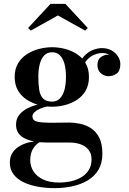

<svg xmlns="http://www.w3.org/2000/svg" viewBox="-20 -714 668 994"><path d="M264 260Q217.5 260 175.8 252.5Q134 245 101.2 229Q68.5 213 49.8 188Q31 163 31 128Q31 95.5 46.5 74Q62 52.5 85.5 40Q109 27.5 132.8 22.5Q156.5 17.5 173.5 17.5H193.5Q166.5 30.5 151.5 55.2Q136.5 80 136.5 115Q136.5 147 153.5 173.5Q170.5 200 204 215.5Q237.5 231 286 231Q320 231 350.2 223.8Q380.5 216.5 404 201.8Q427.5 187 440.8 164.2Q454 141.5 454 111Q454 82 439.2 62.8Q424.5 43.5 399 33.8Q373.5 24 341 24Q330.5 24 306.5 24Q282.5 24 258.8 24Q235 24 224 24Q151 24 107 2Q63 -20 63 -69Q63 -99 80.2 -120.2Q97.5 -141.5 126.2 -155.2Q155 -169 190 -175.8Q225 -182.5 260.5 -182.5L259 -167Q244 -167 225 -163Q206 -159 188.5 -151.8Q171 -144.5 159.5 -134.2Q148 -124 148 -112Q148 -89.5 173.5 -84Q199 -78.5 240 -78.5Q257.5 -78.5 274.2 -78.8Q291 -79 307 -79.2Q323 -79.5 337 -79.5Q365 -79.5 395.2 -73.2Q425.5 -67 451.8 -49.8Q478 -32.5 494 -0.8Q510 31 510 82Q510 130.5 489.8 164.8Q469.5 199 434.5 219.8Q399.5 240.5 355.5 250.2Q311.5 260 264 260ZM250 -161.5Q216.5 -161.5 182.5 -170.2Q148.5 -179 119.8 -197.2Q91 -215.5 73.5 -244.8Q56 -274 56 -315.5Q56 -357 73.5 -386.2Q91 -415.5 119.8 -433.8Q148.5 -452 182.5 -460.8Q216.5 -469.5 250 -469.5Q283 -469.5 316.8 -460.8Q350.5 -452 378.5 -433.8Q406.5 -415.5 423.5 -386.2Q440.5 -357 440.5 -315.5Q440.5 -274 423.5 -244.8Q406.5 -215.5 378.5 -197.2Q350.5 -179 316.8 -170.2Q283 -161.5 250 -161.5ZM250 -188Q274 -188 290 -204.2Q306 -220.5 313.8 -249.2Q321.5 -278 321.5 -315.5Q321.5 -355 313.8 -383.5Q306 -412 290 -427.8Q274 -443.5 250 -443.5Q225.5 -443.5 209.8 -427.8Q194 -412 186.2 -383.5Q178.5 -355 178.5 -315.5Q178.5 -278 183 -249.2Q187.5 -220.5 202.8 -204.2Q218 -188 250 -188ZM542.5 -319.5Q520.5 -319.5 502.5 -334.5Q484.5 -349.5 484.5 -377.5Q484.5 -406 502.8 -418.8Q521 -431.5 542.5 -431.5Q563 -431.5 582.5 -418.8Q602 -406 602 -382H576Q576 -404.5 558 -422Q540 -439.5 509.5 -439.5Q492 -439.5 470 -431.5Q448 -423.5 428.8 -401.8Q409.5 -380 399.5 -339L381 -353Q391 -396 412.8 -420.5Q434.5 -445 460.2 -455Q486 -465 507.5 -465Q536.5 -465 558 -452.8Q579.5 -440.5 591.2 -421.5Q603 -402.5 603 -382Q603 -346.5 583.8 -333Q564.5 -319.5 542.5 -319.5ZM139 -555.5 125.5 -569 241.5 -694H318.5L434.5 -569L421 -555.5L279.5 -634Z"/></svg>

Font: Bodoni Moda 9pt SemiBold
Style: Regular
Weight: 600
Designer: Owen Earl
Foundry: indestructible type
Version: Version 2.005